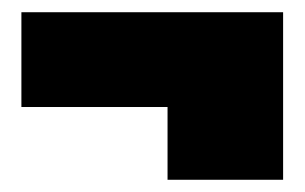

<svg xmlns="http://www.w3.org/2000/svg" viewBox="-20 -416 498 314"><path d="M254 -241H15V-396H443V-122H254Z"/></svg>

Font: Prompt Black
Style: Regular
Weight: 900
Designer: Katatrad Team
Foundry: CadsonDemak
Version: Version 1.001